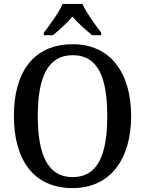

<svg xmlns="http://www.w3.org/2000/svg" viewBox="-20 -951 742 981"><path d="M204 -784V-771H250C282 -797 322 -833 350 -866C378 -833 420 -796 451 -771H497V-784C468 -822 421 -886 401 -931H300C281 -886 233 -822 204 -784ZM351 10C543 10 650 -137 650 -358C650 -580 543 -725 352 -725C149 -725 51 -580 51 -359C51 -137 149 10 351 10ZM351 -46C223 -46 173 -162 173 -358C173 -555 223 -669 352 -669C481 -669 528 -555 528 -358C528 -162 481 -46 351 -46Z"/></svg>

Font: Noto Serif Myanmar SemiCondensed Medium
Style: Regular
Weight: 500
Width: 4
Designer: Ben Mitchell and the Monotype Design Team
Foundry: Monotype Imaging Inc.
Version: Version 2.106